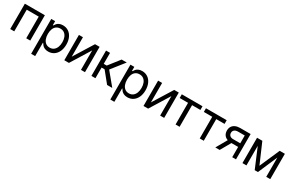

<svg xmlns="http://www.w3.org/2000/svg" viewBox="162 -1909 5252 3480"><g transform="rotate(30 2788.0 -169.0)"><path d="M67.4 -530.3H486.3V0H402.3V-453.1H151.4V0H67.4Z M620.1 -530.3H701.2V-446.3H710.9Q726.6 -471.7 741.2 -489Q755.9 -506.3 786.6 -521.7Q817.4 -537.1 864.3 -537.1Q930.7 -537.1 981.7 -503.7Q1032.7 -470.2 1061.3 -408.2Q1089.8 -346.2 1089.8 -263.7Q1089.8 -181.2 1061.3 -118.9Q1032.7 -56.6 981.7 -22.9Q930.7 10.7 865.2 10.7Q818.8 10.7 787.8 -4.6Q756.8 -20 741.2 -38.3Q725.6 -56.6 710.9 -81.1H704.1V199.2H620.1ZM853.5 -64.5Q902.3 -64.5 936.8 -90.6Q971.2 -116.7 988.5 -162.4Q1005.9 -208 1005.9 -265.6Q1005.9 -321.8 988.5 -366.2Q971.2 -410.6 937 -436.3Q902.8 -461.9 853.5 -461.9Q804.7 -461.9 770.8 -437.5Q736.8 -413.1 719.5 -368.9Q702.1 -324.7 702.1 -265.6Q702.1 -205.6 719.7 -160.2Q737.3 -114.7 771.5 -89.6Q805.7 -64.5 853.5 -64.5Z M1536.1 -530.3H1631.8V0H1547.9V-407.2L1295.9 0H1199.2V-530.3H1283.2V-123Z M1766.6 -530.3H1850.6V-300.8H1913.1L2092.8 -530.3H2200.2L1987.3 -260.7L2203.1 0H2094.7L1914.1 -222.7H1850.6V0H1766.6Z M2277.3 -530.3H2358.4V-446.3H2368.2Q2383.8 -471.7 2398.4 -489Q2413.1 -506.3 2443.8 -521.7Q2474.6 -537.1 2521.5 -537.1Q2587.9 -537.1 2638.9 -503.7Q2689.9 -470.2 2718.5 -408.2Q2747.1 -346.2 2747.1 -263.7Q2747.1 -181.2 2718.5 -118.9Q2689.9 -56.6 2638.9 -22.9Q2587.9 10.7 2522.5 10.7Q2476.1 10.7 2445.1 -4.6Q2414.1 -20 2398.4 -38.3Q2382.8 -56.6 2368.2 -81.1H2361.3V199.2H2277.3ZM2510.7 -64.5Q2559.6 -64.5 2594 -90.6Q2628.4 -116.7 2645.8 -162.4Q2663.1 -208 2663.1 -265.6Q2663.1 -321.8 2645.8 -366.2Q2628.4 -410.6 2594.2 -436.3Q2560.1 -461.9 2510.7 -461.9Q2461.9 -461.9 2428 -437.5Q2394 -413.1 2376.7 -368.9Q2359.4 -324.7 2359.4 -265.6Q2359.4 -205.6 2377 -160.2Q2394.5 -114.7 2428.7 -89.6Q2462.9 -64.5 2510.7 -64.5Z M3193.4 -530.3H3289.1V0H3205.1V-407.2L2953.1 0H2856.4V-530.3H2940.4V-123Z M3352.1 -530.3H3785.6V-453.1H3611.8V0H3527.8V-453.1H3352.1Z M3857.9 -530.3H4291.5V-453.1H4117.7V0H4033.7V-453.1H3857.9Z M4713.4 -214.8H4572.8L4450.7 0H4359.9L4488.8 -226.6Q4440.4 -242.7 4414.3 -280.3Q4388.2 -317.9 4388.2 -372.1Q4388.2 -420.9 4410.4 -456.5Q4432.6 -492.2 4474.6 -511.2Q4516.6 -530.3 4573.7 -530.3H4792.5V0H4713.4ZM4564.9 -291H4713.4V-454.1H4573.7Q4526.4 -454.1 4499.3 -432.1Q4472.2 -410.2 4472.2 -372.1Q4472.2 -334.5 4496.8 -312.7Q4521.5 -291 4564.9 -291Z M5400.9 -530.3H5509.3V0H5425.3V-403.3L5251.5 0H5184.1L5011.2 -409.7V0H4927.2V-530.3H5037.6L5218.3 -112.3Z"/></g></svg>

Font: Pretendard
Style: Regular
Weight: 400
Designer: Base glyphs from Inter by Rasmus Andersson; Hangeul glyphs from Noto Sans CJK(Source Han Sans) by Jang Soo-young and Kan
Foundry: Kil Hyung-jin
Version: Version 1.309